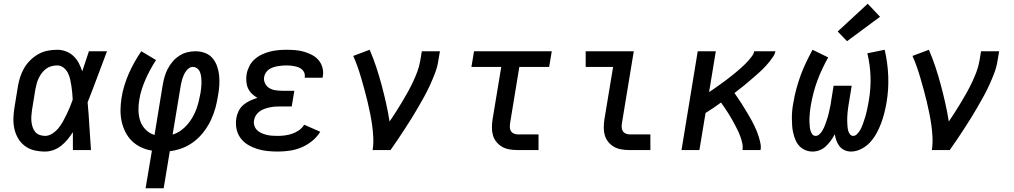

<svg xmlns="http://www.w3.org/2000/svg" viewBox="-20 -805 5440 1030"><path d="M222 8Q192 8 164 1.5Q136 -5 113.5 -22Q91 -39 77 -63Q63 -87 57 -114.5Q51 -142 52 -172Q53 -202 58 -231L76 -341Q80 -366 88 -391Q96 -416 109.5 -439.5Q123 -463 143 -482.5Q163 -502 186.5 -515Q210 -528 235.5 -533Q261 -538 287 -538Q312 -538 335 -529Q358 -520 375 -503.5Q392 -487 403 -466Q414 -445 421 -422Q430 -449 439 -476Q448 -503 457 -530H554Q528 -462 502.5 -393Q477 -324 450 -256Q456 -192 459.5 -128Q463 -64 468 0H371Q371 -24 371 -48Q371 -72 371 -96Q358 -76 342.5 -57Q327 -38 308 -23Q289 -8 266.5 0Q244 8 222 8ZM222 -76Q242 -76 261 -88.5Q280 -101 293.5 -117.5Q307 -134 317.5 -153Q328 -172 337.5 -191.5Q347 -211 355 -230.5Q363 -250 370 -270Q369 -289 367.5 -307.5Q366 -326 363 -344.5Q360 -363 356 -381Q352 -399 343.5 -415Q335 -431 320.5 -442.5Q306 -454 287 -454Q272 -454 256.5 -450Q241 -446 228 -436.5Q215 -427 205 -414Q195 -401 188 -386.5Q181 -372 177 -357Q173 -342 170 -327L152 -217Q150 -202 148.5 -186Q147 -170 148.5 -154.5Q150 -139 154.5 -124.5Q159 -110 168 -98.5Q177 -87 191.5 -81.5Q206 -76 222 -76Z M761 205 795 3Q764 -2 736.5 -15Q709 -28 687.5 -49Q666 -70 652.5 -97Q639 -124 632.5 -154Q626 -184 626.5 -216.5Q627 -249 632 -280Q637 -313 647 -345.5Q657 -378 670.5 -409Q684 -440 701 -470.5Q718 -501 738 -530L817 -483Q801 -458 786.5 -431.5Q772 -405 760.5 -378.5Q749 -352 740 -324Q731 -296 727 -268Q722 -240 723 -210Q724 -180 733 -154.5Q742 -129 762 -109Q782 -89 809 -81L853 -350Q857 -372 863 -393.5Q869 -415 880 -436Q891 -457 906.5 -475Q922 -493 942 -506Q962 -519 984 -524.5Q1006 -530 1029 -530Q1055 -530 1079.5 -521Q1104 -512 1120 -493Q1136 -474 1144.5 -450Q1153 -426 1155.5 -400.5Q1158 -375 1156.5 -348Q1155 -321 1150 -295Q1145 -261 1136 -227.5Q1127 -194 1111.5 -161Q1096 -128 1073.5 -98.5Q1051 -69 1022 -46.5Q993 -24 959.5 -11Q926 2 891 6L858 205ZM906 -83Q929 -90 949 -104Q969 -118 985 -136.5Q1001 -155 1013 -176Q1025 -197 1033 -218.5Q1041 -240 1046.5 -263Q1052 -286 1056 -308Q1058 -322 1059.5 -336Q1061 -350 1061 -363.5Q1061 -377 1059.5 -390.5Q1058 -404 1053.5 -416.5Q1049 -429 1038.5 -437.5Q1028 -446 1015 -446Q1003 -446 993.5 -439Q984 -432 977 -422Q970 -412 965.5 -401.5Q961 -391 957.5 -380Q954 -369 952 -358Q950 -347 948 -336Z M1470 8Q1441 8 1413 5Q1385 2 1358.5 -6.5Q1332 -15 1309 -29Q1286 -43 1270 -65Q1254 -87 1248.5 -115Q1243 -143 1248 -171Q1251 -191 1260.5 -210Q1270 -229 1286 -242.5Q1302 -256 1321.5 -265Q1341 -274 1361 -280Q1345 -289 1331.5 -302Q1318 -315 1310.5 -331.5Q1303 -348 1301.5 -368Q1300 -388 1303 -407Q1307 -429 1317.5 -450Q1328 -471 1346 -487Q1364 -503 1385.5 -513Q1407 -523 1429 -528.5Q1451 -534 1473 -536Q1495 -538 1517 -538Q1541 -538 1565 -536Q1589 -534 1611 -527.5Q1633 -521 1653.5 -510.5Q1674 -500 1688.5 -483Q1703 -466 1709.5 -443Q1716 -420 1712 -397Q1712 -395 1711.5 -393Q1711 -391 1710 -388H1615Q1615 -389 1615 -390Q1615 -391 1615 -392Q1617 -403 1613 -413.5Q1609 -424 1601 -431.5Q1593 -439 1583 -443Q1573 -447 1562 -449.5Q1551 -452 1540 -453Q1529 -454 1517 -454Q1505 -454 1493.5 -453Q1482 -452 1470 -450Q1458 -448 1446 -444Q1434 -440 1423.5 -433Q1413 -426 1406 -415Q1399 -404 1397 -392Q1394 -374 1402 -357.5Q1410 -341 1425.5 -332Q1441 -323 1459.5 -320.5Q1478 -318 1496 -318H1559L1545 -234H1482Q1468 -234 1454.5 -233Q1441 -232 1427 -229Q1413 -226 1399 -221Q1385 -216 1373 -207.5Q1361 -199 1353 -186.5Q1345 -174 1343 -160Q1340 -145 1344.5 -131Q1349 -117 1359 -107Q1369 -97 1382.5 -91Q1396 -85 1410.5 -81.5Q1425 -78 1440 -77Q1455 -76 1470 -76Q1489 -76 1508.5 -78.5Q1528 -81 1547 -87.5Q1566 -94 1583.5 -106Q1601 -118 1612 -136L1698 -98Q1680 -69 1653 -47.5Q1626 -26 1595.5 -13.5Q1565 -1 1533 3.5Q1501 8 1470 8Z M1979 0Q1984 -33 1982.5 -66.5Q1981 -100 1976.5 -132.5Q1972 -165 1965.5 -197Q1959 -229 1951.5 -260.5Q1944 -292 1935.5 -323Q1927 -354 1918 -385Q1909 -416 1898.5 -446Q1888 -476 1875 -505L1963 -538Q1983 -492 1998.5 -445Q2014 -398 2027 -349.5Q2040 -301 2051 -252Q2062 -203 2070 -153Q2087 -178 2103.5 -204Q2120 -230 2136 -256.5Q2152 -283 2167 -310Q2182 -337 2195 -364.5Q2208 -392 2218.5 -420Q2229 -448 2234 -477L2243 -530H2340L2331 -477Q2326 -445 2314 -413.5Q2302 -382 2288 -351Q2274 -320 2257.5 -290Q2241 -260 2224 -230.5Q2207 -201 2189 -172Q2171 -143 2152 -114Q2133 -85 2114 -56.5Q2095 -28 2075 0Z M2757 0Q2735 0 2714 -3.5Q2693 -7 2675.5 -16.5Q2658 -26 2644.5 -42Q2631 -58 2625 -77.5Q2619 -97 2619 -118.5Q2619 -140 2622 -162L2669 -446H2509L2523 -530H2940L2926 -446H2766L2717 -148Q2715 -136 2715 -124.5Q2715 -113 2720 -103.5Q2725 -94 2735.5 -89Q2746 -84 2757 -84H2869V0Z M3357 0Q3335 0 3314 -3.5Q3293 -7 3275.5 -16.5Q3258 -26 3244.5 -42Q3231 -58 3225 -77.5Q3219 -97 3219 -118.5Q3219 -140 3222 -162L3269 -446H3122V-530H3380L3317 -148Q3315 -136 3315 -124.5Q3315 -113 3320 -103.5Q3325 -94 3335.5 -89Q3346 -84 3357 -84H3469V0Z M3636 0 3723 -530H3820L3784 -311Q3795 -318 3806.5 -326Q3818 -334 3829 -342Q3840 -350 3851.5 -358Q3863 -366 3874 -374.5Q3885 -383 3896 -391.5Q3907 -400 3917.5 -408.5Q3928 -417 3938.5 -426Q3949 -435 3959.5 -444.5Q3970 -454 3979.5 -463.5Q3989 -473 3998 -483.5Q4007 -494 4015.5 -505.5Q4024 -517 4026 -530H4140Q4137 -515 4128 -501.5Q4119 -488 4109.5 -476Q4100 -464 4089 -452Q4078 -440 4066.5 -429Q4055 -418 4043 -407.5Q4031 -397 4019 -386.5Q4007 -376 3994.5 -365.5Q3982 -355 3970 -345Q3958 -335 3945 -325.5Q3932 -316 3920 -306Q3929 -293 3938.5 -279Q3948 -265 3957.5 -250.5Q3967 -236 3975.5 -221.5Q3984 -207 3993 -192.5Q4002 -178 4010 -163Q4018 -148 4025.5 -133Q4033 -118 4039.5 -102Q4046 -86 4051 -69.5Q4056 -53 4059.5 -35.5Q4063 -18 4060 0H3963Q3966 -18 3962 -36.5Q3958 -55 3952 -71.5Q3946 -88 3938.5 -104Q3931 -120 3922.5 -135.5Q3914 -151 3905.5 -166.5Q3897 -182 3887.5 -196.5Q3878 -211 3868 -226Q3858 -241 3848 -255Q3828 -240 3807 -226Q3786 -212 3765 -199L3732 0Z M4339 8Q4318 8 4299.5 0Q4281 -8 4268 -22Q4255 -36 4247.5 -54Q4240 -72 4235.5 -91Q4231 -110 4229.5 -130.5Q4228 -151 4228 -171.5Q4228 -192 4230 -213Q4232 -234 4236 -254Q4242 -291 4252 -328Q4262 -365 4275 -400.5Q4288 -436 4304.5 -470.5Q4321 -505 4339 -538L4423 -497Q4406 -467 4391.5 -436Q4377 -405 4365 -373Q4353 -341 4344.5 -308Q4336 -275 4330 -242Q4328 -230 4326.5 -218.5Q4325 -207 4324 -195.5Q4323 -184 4322.5 -172.5Q4322 -161 4322.5 -149.5Q4323 -138 4324 -126.5Q4325 -115 4328 -104.5Q4331 -94 4337.5 -85Q4344 -76 4356 -76Q4366 -76 4375 -84Q4384 -92 4390 -101.5Q4396 -111 4400.5 -121Q4405 -131 4408.5 -141Q4412 -151 4415.5 -161.5Q4419 -172 4422 -182Q4425 -192 4427 -202.5Q4429 -213 4431.5 -223.5Q4434 -234 4436 -244.5Q4438 -255 4439 -265L4452 -345H4549L4536 -265Q4534 -255 4532.5 -244.5Q4531 -234 4529.5 -223.5Q4528 -213 4527 -202.5Q4526 -192 4525.5 -182Q4525 -172 4525 -161.5Q4525 -151 4525.5 -141Q4526 -131 4527 -121Q4528 -111 4531 -101.5Q4534 -92 4540.5 -84Q4547 -76 4557 -76Q4568 -76 4576.5 -84.5Q4585 -93 4591 -102Q4597 -111 4601.5 -121Q4606 -131 4609.5 -141.5Q4613 -152 4616.5 -162Q4620 -172 4623 -182.5Q4626 -193 4628.5 -203.5Q4631 -214 4633 -224Q4635 -234 4637 -244.5Q4639 -255 4641 -266Q4652 -331 4650 -394Q4648 -457 4633 -519L4726 -538Q4742 -469 4745 -398Q4748 -327 4736 -255Q4731 -227 4724 -199Q4717 -171 4707 -144Q4697 -117 4682.5 -90.5Q4668 -64 4648 -42Q4628 -20 4600.5 -6Q4573 8 4545 8Q4527 8 4510.5 0.5Q4494 -7 4483.5 -20.5Q4473 -34 4467 -51Q4461 -68 4458 -85Q4449 -67 4437 -50.5Q4425 -34 4410 -20Q4395 -6 4376.5 1Q4358 8 4339 8ZM4524 -584 4474 -636 4635 -785 4701 -715Z M4979 0Q4984 -33 4982.5 -66.5Q4981 -100 4976.5 -132.5Q4972 -165 4965.5 -197Q4959 -229 4951.5 -260.5Q4944 -292 4935.5 -323Q4927 -354 4918 -385Q4909 -416 4898.5 -446Q4888 -476 4875 -505L4963 -538Q4983 -492 4998.5 -445Q5014 -398 5027 -349.5Q5040 -301 5051 -252Q5062 -203 5070 -153Q5087 -178 5103.5 -204Q5120 -230 5136 -256.5Q5152 -283 5167 -310Q5182 -337 5195 -364.5Q5208 -392 5218.5 -420Q5229 -448 5234 -477L5243 -530H5340L5331 -477Q5326 -445 5314 -413.5Q5302 -382 5288 -351Q5274 -320 5257.5 -290Q5241 -260 5224 -230.5Q5207 -201 5189 -172Q5171 -143 5152 -114Q5133 -85 5114 -56.5Q5095 -28 5075 0Z"/></svg>

Font: Iosevka Curly Slab MdEx
Style: Italic
Weight: 500
Width: 7
Italic angle: -9°
Monospace: yes
Designer: Belleve Invis
Foundry: Belleve Invis
Version: Version 11.0.0; ttfautohint (v1.8.3)